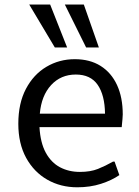

<svg xmlns="http://www.w3.org/2000/svg" viewBox="-20 -794 598 824"><path d="M311.5 9.8Q240.2 9.8 182.9 -22.9Q125.5 -55.7 92 -116.9Q58.6 -178.2 58.6 -262.7Q58.6 -350.6 91.3 -412.6Q124 -474.6 179.2 -507.3Q234.4 -540 300.8 -540Q365.7 -540 411.6 -511.2Q457.5 -482.4 482.2 -429.2Q506.8 -376 506.8 -302.7Q506.8 -295.4 505.6 -282.7Q504.4 -270 503.4 -259.8Q502.4 -249.5 502.4 -248.5H149.4Q153.3 -181.2 176.5 -138.7Q199.7 -96.2 237.5 -76.2Q275.4 -56.2 322.8 -56.2Q368.2 -56.2 400.4 -69.1Q432.6 -82 465.3 -100.6H471.7L492.2 -42.5Q459.5 -20 413.3 -5.1Q367.2 9.8 311.5 9.8ZM150.9 -306.2H430.7Q429.7 -385.7 399.2 -429.9Q368.7 -474.1 305.2 -474.1Q241.2 -474.1 199.5 -429Q157.7 -383.8 150.9 -306.2ZM215.3 -590.3 105.5 -774.4H195.3L268.1 -590.3ZM349.6 -590.3 258.3 -774.4H339.8L404.3 -590.3Z"/></svg>

Font: Comme
Style: Regular
Weight: 400
Designer: Vernon Adams
Foundry: Vernon Adams
Version: Version 1.000;gftools[0.9.27]